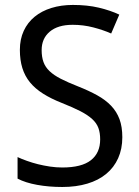

<svg xmlns="http://www.w3.org/2000/svg" viewBox="-20 -744 559 774"><path d="M473.1 -190.9Q473.1 -143.6 456.3 -106.2Q439.5 -68.8 408.2 -43Q377 -17.1 332 -3.7Q287.1 9.8 231 9.8Q176.8 9.8 129.6 1.2Q82.5 -7.3 50.8 -23.9V-110.8Q67.4 -103 88.6 -95.5Q109.9 -87.9 133.3 -82Q156.7 -76.2 181.6 -72.5Q206.5 -68.8 231 -68.8Q309.1 -68.8 346.4 -98.1Q383.8 -127.4 383.8 -182.1Q383.8 -208.5 376.7 -228Q369.6 -247.6 351.8 -263.9Q334 -280.3 304.2 -295.7Q274.4 -311 229 -329.1Q185.5 -346.2 153.6 -366.5Q121.6 -386.7 100.8 -412.1Q80.1 -437.5 70.1 -469.7Q60.1 -502 60.1 -543Q60.1 -585.9 75.7 -619.6Q91.3 -653.3 119.6 -676.5Q147.9 -699.7 187.3 -711.9Q226.6 -724.1 273.9 -724.1Q332 -724.1 378.4 -713.1Q424.8 -702.1 460.9 -685.1L428.2 -608.9Q396.5 -623 356.2 -633.5Q315.9 -644 272.9 -644Q213.4 -644 180.7 -616.5Q147.9 -588.9 147.9 -542Q147.9 -514.2 155.3 -493.9Q162.6 -473.6 179.7 -457.3Q196.8 -440.9 224.9 -426.5Q252.9 -412.1 293.9 -396Q338.4 -378.4 371.8 -359.9Q405.3 -341.3 427.7 -317.9Q450.2 -294.4 461.7 -263.7Q473.1 -232.9 473.1 -190.9Z"/></svg>

Font: Genotype
Style: Regular
Weight: 400
Foundry: Ascender Corporation
Version: Version 1.00